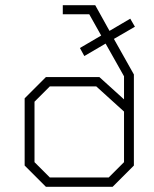

<svg xmlns="http://www.w3.org/2000/svg" viewBox="-20 -720 595 740"><path d="M419 -570 496 -433V-82L414 0H157L75 -82V-341L157 -423H363L458 -337V-426L387 -552L305 -504L288 -535L370 -583L324 -665H222V-700H347L402 -601L482 -648L500 -617ZM458 -290 351 -387H172L113 -328V-95L172 -36H399L458 -95Z"/></svg>

Font: Chakra Petch ExtraLight
Style: Regular
Weight: 275
Designer: Katatrad Aksorn Co.,Ltd.
Foundry: Cadson Demak Co.,Ltd.
Version: Version 1.000; ttfautohint (v1.6)